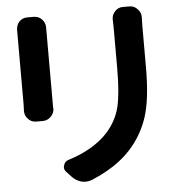

<svg xmlns="http://www.w3.org/2000/svg" viewBox="-56 -827 821 920"><g transform="rotate(-5 354.5 -367.0)"><path d="M54.7 -710.9Q54.7 -733.4 69.3 -750Q85 -766.6 108.4 -766.6H139.6Q163.1 -766.6 178.7 -750Q194.3 -733.4 194.3 -710.9Q194.3 -710 194.3 -710Q194.3 -701.2 194.3 -691.4V-352.5Q194.3 -339.8 194.3 -323.2Q195.3 -322.3 195.3 -322.3Q195.3 -299.8 179.7 -283.2Q163.1 -265.6 139.6 -265.6H107.4Q84 -265.6 68.4 -283.2Q53.7 -298.8 53.7 -320.3Q53.7 -321.3 53.7 -323.2Q54.7 -340.8 54.7 -353.5V-691.4ZM515.6 -721.7Q515.6 -743.2 530.3 -758.8Q544.9 -776.4 568.4 -776.4H600.6Q624 -776.4 639.6 -758.8Q655.3 -743.2 655.3 -720.7Q655.3 -719.7 655.3 -718.8Q654.3 -697.3 654.3 -675.8V-477.5Q654.3 -326.2 626.5 -240.7Q598.6 -155.3 538.1 -88.9Q470.7 -14.6 349.6 36.1Q334 42 319.3 42Q309.6 42 299.8 40Q274.4 33.2 255.9 14.6L230.5 -12.7Q220.7 -22.5 220.7 -34.2Q220.7 -39.1 222.7 -44.9Q227.5 -63.5 246.1 -69.3Q366.2 -106.4 435.5 -179.7Q484.4 -234.4 500.5 -298.8Q516.6 -363.3 516.6 -486.3V-675.8Z"/></g></svg>

Font: Gen Jyuu Gothic P Bold
Style: Bold
Weight: 700
Designer: [Source Han Sans]
Ryoko NISHIZUKA  (kana & ideographs); Paul D. Hunt (Latin, Greek & Cyrillic); Wenlong ZHANG  (bopomofo
Version: Version 1.002.20150607